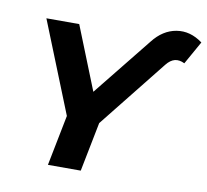

<svg xmlns="http://www.w3.org/2000/svg" viewBox="-82 -843 1008 933"><g transform="rotate(10 422.0 -376.0)"><path d="M213 0 270 -288 288 -186 82 -700H244L401 -307L303 -306L600 -676Q649 -739 715.5 -750Q782 -761 844 -715L780 -601Q754 -614 732 -608.5Q710 -603 690 -578L377 -185L432 -288L375 0Z"/></g></svg>

Font: Montserrat Thin
Style: Bold Italic
Weight: 700
Italic angle: -11.3°
Version: Version 9.000